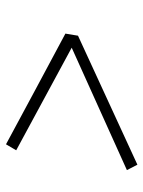

<svg xmlns="http://www.w3.org/2000/svg" viewBox="61 -660 478 640"><g transform="rotate(90 300.0 -340.0)"><path d="M461 -121 277 -220 92 -319 99 -361 529 -559 547 -524 139 -340 481 -155Z"/></g></svg>

Font: Iosevka Curly XLtEx
Style: Italic
Weight: 200
Width: 7
Italic angle: -9°
Monospace: yes
Designer: Belleve Invis
Foundry: Belleve Invis
Version: Version 11.1.0; ttfautohint (v1.8.3)